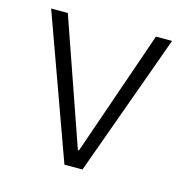

<svg xmlns="http://www.w3.org/2000/svg" viewBox="-83 -589 641 667"><g transform="rotate(15 238.0 -256.0)"><path d="M206 0 21 -512H81L238 -61H242L398 -512H456L271 0Z"/></g></svg>

Font: IBM Plex Sans Light
Style: Regular
Weight: 300
Designer: Mike Abbink, Paul van der Laan, Pieter van Rosmalen
Foundry: Bold Monday
Version: Version 3.0